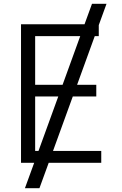

<svg xmlns="http://www.w3.org/2000/svg" viewBox="-20 -852 640 1005"><path d="M90 -725H422.5L461.5 -832H537.5L497 -720.5V-663H476L383.5 -408H484V-347H361L257.5 -62H510V0H235L186.5 133H110.5L159 0H90ZM181.5 -62 285 -347H164V-62ZM307.5 -408 400 -663H164V-408Z"/></svg>

Font: JuliaMono Light
Style: Regular
Weight: 300
Monospace: yes
Designer: cormullion
Foundry: corm
Version: Version 0.054; ttfautohint (v1.8.4)